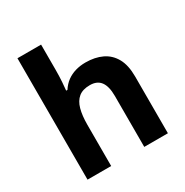

<svg xmlns="http://www.w3.org/2000/svg" viewBox="-173 -900 1003 1041"><g transform="rotate(-30 328.0 -380.0)"><path d="M226.1 -603.9Q226.1 -564.2 223.6 -527.5Q221.1 -490.8 219.1 -475.8H227.1Q245.1 -503.8 269.1 -521.3Q293.2 -538.8 322.7 -547.3Q352.2 -555.8 385.3 -555.8Q444.4 -555.8 488.4 -534.8Q532.3 -513.8 556.8 -469.9Q581.3 -425.9 581.3 -355.9V0H433.3V-319.4Q433.3 -378.5 411.7 -408Q390 -437.6 344.8 -437.6Q299.5 -437.6 273.9 -416.5Q248.2 -395.5 237.2 -355.5Q226.1 -315.4 226.1 -257.3V0H78.1V-760H226.1Z"/></g></svg>

Font: Noto Sans Hebrew
Style: Regular
Weight: 400
Designer: Monotype Design Team
Foundry: Monotype Imaging Inc.
Version: Version 2.003;January 10, 2023;FontCreator 14.0.0.2877 64-bi